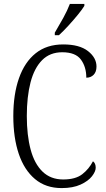

<svg xmlns="http://www.w3.org/2000/svg" viewBox="-20 -951 541 981"><path d="M295 10Q214 10 159 -36Q104 -82 76 -164.5Q48 -247 48 -358Q48 -469 77 -551.5Q106 -634 162.5 -679Q219 -724 303 -724Q386 -724 429.5 -690Q473 -656 473 -611Q473 -584 458.5 -569Q444 -554 421 -554Q421 -609 393.5 -646.5Q366 -684 298 -684Q235 -684 195 -643.5Q155 -603 136 -530Q117 -457 117 -358Q117 -260 136.5 -187Q156 -114 197.5 -74Q239 -34 303 -34Q366 -34 400.5 -61Q435 -88 455 -127Q469 -117 469 -94Q469 -75 450 -50.5Q431 -26 392 -8Q353 10 295 10ZM260 -784Q282 -821 303 -859Q324 -897 337 -931H411V-921Q401 -904 378.5 -876.5Q356 -849 330 -820.5Q304 -792 281 -771H260Z"/></svg>

Font: Noto Serif Condensed Light
Style: Regular
Weight: 300
Width: 3
Designer: Monotype Design Team
Foundry: Monotype Imaging Inc.
Version: Version 2.013